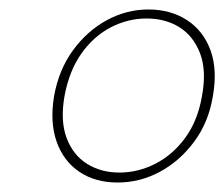

<svg xmlns="http://www.w3.org/2000/svg" viewBox="-20 -732 473 405"><path d="M228 -347Q181 -347 147.5 -369.5Q114 -392 99.5 -433Q85 -474 94 -529Q104 -585 134 -626Q164 -667 205.5 -689.5Q247 -712 293 -712Q340 -712 374.5 -689.5Q409 -667 424 -626Q439 -585 429 -529Q420 -474 389.5 -433Q359 -392 317 -369.5Q275 -347 228 -347ZM232 -368Q271 -368 307.5 -386.5Q344 -405 370.5 -441Q397 -477 406 -529Q416 -583 402 -619.5Q388 -656 358.5 -674.5Q329 -693 289 -693Q250 -693 214 -674.5Q178 -656 152 -619.5Q126 -583 116 -529Q107 -477 120.5 -441Q134 -405 163.5 -386.5Q193 -368 232 -368Z"/></svg>

Font: DM Sans 24pt Thin
Style: Italic
Weight: 250
Italic angle: -10°
Designer: Colophon Foundry, Jonny Pinhorn
Foundry: Colophon Foundry
Version: Version 4.004;gftools[0.9.30]